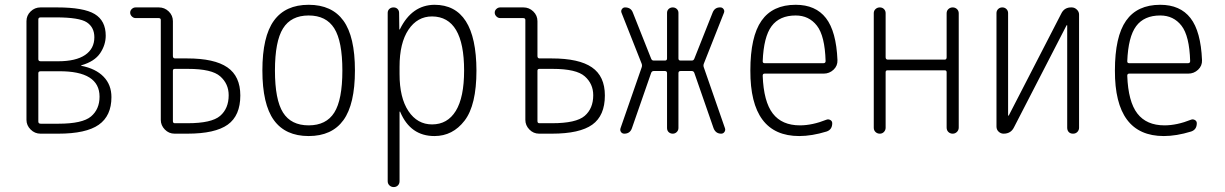

<svg xmlns="http://www.w3.org/2000/svg" viewBox="-20 -550 5040 790"><path d="M137.7 -249V-49.8Q137.7 -41 147.5 -41H220.7Q319.3 -41 354.5 -70.8Q389.6 -100.6 389.6 -152.3Q389.6 -257.8 222.7 -256.8H147.5Q137.7 -256.8 137.7 -249ZM137.7 -469.7V-306.6Q137.7 -297.9 147.5 -297.9H218.8Q292 -297.9 330.1 -323.7Q368.2 -349.6 368.2 -396.5Q368.2 -437.5 337.4 -458Q306.6 -478.5 210 -478.5H147.5Q137.7 -478.5 137.7 -469.7ZM146.5 0Q123 0 106 -17.1Q88.9 -34.2 88.9 -56.6V-462.9Q88.9 -486.3 106 -502.9Q123 -519.5 146.5 -519.5H214.8Q324.2 -519.5 369.6 -492.2Q415 -464.8 415 -403.3Q415 -365.2 392.1 -331.1Q369.1 -296.9 314.5 -281.2Q313.5 -281.2 313.5 -280.3L314.5 -279.3Q374 -267.6 406.2 -234.4Q438.5 -201.2 438.5 -150.4Q438.5 -73.2 386.2 -36.6Q334 0 219.7 0Z M691.4 -258.8V-51.8Q691.4 -43 699.2 -43H752Q850.6 -43 885.7 -73.2Q920.9 -103.5 920.9 -158.2Q920.9 -205.1 886.2 -235.8Q851.6 -266.6 753.9 -266.6H699.2Q691.4 -266.6 691.4 -258.8ZM538.1 -475.6Q529.3 -475.6 522.5 -482.4Q515.6 -489.3 515.6 -498Q515.6 -506.8 522.5 -513.2Q529.3 -519.5 538.1 -519.5H633.8Q657.2 -519.5 674.3 -502.9Q691.4 -486.3 691.4 -462.9V-319.3Q691.4 -310.5 699.2 -309.6H750Q862.3 -309.6 915.5 -272.9Q968.8 -236.3 968.8 -157.2Q968.8 -74.2 917 -37.1Q865.2 0 751 0H698.2Q674.8 0 658.2 -17.1Q641.6 -34.2 641.6 -56.6V-467.8Q641.6 -475.6 632.8 -475.6Z M1355.5 -433.1Q1322.3 -486.3 1250 -486.3Q1177.7 -486.3 1144.5 -433.1Q1111.3 -379.9 1111.3 -259.8Q1111.3 -139.6 1144.5 -86.9Q1177.7 -34.2 1250 -34.2Q1322.3 -34.2 1355.5 -86.9Q1388.7 -139.6 1388.7 -259.8Q1388.7 -379.9 1355.5 -433.1ZM1393.1 -55.7Q1345.7 9.8 1250 9.8Q1154.3 9.8 1106.9 -55.7Q1059.6 -121.1 1059.6 -260.3Q1059.6 -399.4 1106.9 -464.8Q1154.3 -530.3 1250 -530.3Q1345.7 -530.3 1393.1 -464.8Q1440.4 -399.4 1440.4 -260.3Q1440.4 -121.1 1393.1 -55.7Z M1624 -275.4V-245.1Q1624 -147.5 1660.6 -92.8Q1697.3 -38.1 1757.8 -38.1Q1821.3 -38.1 1855.5 -93.8Q1889.6 -149.4 1889.6 -259.8Q1889.6 -481.4 1757.8 -482.4Q1697.3 -482.4 1660.6 -427.7Q1624 -373 1624 -275.4ZM1575.2 195.3V-497.1Q1575.2 -506.8 1582 -513.2Q1588.9 -519.5 1599.1 -519.5Q1609.4 -519.5 1615.7 -513.2Q1622.1 -506.8 1622.1 -497.1L1623 -429.7Q1623 -428.7 1624 -428.7Q1626 -428.7 1626 -430.7Q1674.8 -529.3 1767.6 -530.3Q1939.5 -530.3 1940.4 -259.8Q1940.4 -117.2 1891.6 -53.7Q1842.8 9.8 1767.6 9.8Q1668.9 9.8 1627 -88.9Q1627 -90.8 1626 -90.8Q1624 -90.8 1624 -89.8V195.3Q1624 206.1 1617.2 212.9Q1610.4 219.7 1600.1 219.7Q1589.8 219.7 1582.5 212.9Q1575.2 206.1 1575.2 195.3Z M2191.4 -258.8V-51.8Q2191.4 -43 2199.2 -43H2252Q2350.6 -43 2385.7 -73.2Q2420.9 -103.5 2420.9 -158.2Q2420.9 -205.1 2386.2 -235.8Q2351.6 -266.6 2253.9 -266.6H2199.2Q2191.4 -266.6 2191.4 -258.8ZM2038.1 -475.6Q2029.3 -475.6 2022.5 -482.4Q2015.6 -489.3 2015.6 -498Q2015.6 -506.8 2022.5 -513.2Q2029.3 -519.5 2038.1 -519.5H2133.8Q2157.2 -519.5 2174.3 -502.9Q2191.4 -486.3 2191.4 -462.9V-319.3Q2191.4 -310.5 2199.2 -309.6H2250Q2362.3 -309.6 2415.5 -272.9Q2468.8 -236.3 2468.8 -157.2Q2468.8 -74.2 2417 -37.1Q2365.2 0 2251 0H2198.2Q2174.8 0 2158.2 -17.1Q2141.6 -34.2 2141.6 -56.6V-467.8Q2141.6 -475.6 2132.8 -475.6Z M2548.8 0Q2540 0 2535.2 -6.8Q2530.3 -13.7 2533.2 -22.5L2620.1 -272.5Q2623 -280.3 2620.1 -288.1L2537.1 -498Q2534.2 -505.9 2539.1 -512.7Q2543.9 -519.5 2551.8 -519.5Q2576.2 -519.5 2584 -498L2659.2 -308.6Q2662.1 -300.8 2669.9 -300.8H2715.8Q2724.6 -300.8 2724.6 -309.6V-497.1Q2724.6 -506.8 2731.4 -513.2Q2738.3 -519.5 2748 -519.5Q2757.8 -519.5 2764.6 -513.2Q2771.5 -506.8 2771.5 -497.1V-309.6Q2771.5 -300.8 2780.3 -300.8H2826.2Q2834 -300.8 2836.9 -308.6L2912.1 -498Q2920.9 -520.5 2944.3 -519.5Q2952.1 -519.5 2957 -512.7Q2961.9 -505.9 2959 -498L2876 -288.1Q2873 -280.3 2876 -272.5L2962.9 -22.5Q2965.8 -14.6 2960.9 -7.3Q2956.1 0 2947.3 0Q2924.8 0 2916 -22.5L2836.9 -250Q2834 -257.8 2826.2 -257.8H2780.3Q2771.5 -257.8 2771.5 -249V-23.4Q2771.5 -13.7 2764.6 -6.8Q2757.8 0 2748 0Q2738.3 0 2731.4 -6.3Q2724.6 -12.7 2724.6 -23.4V-249Q2724.6 -257.8 2715.8 -257.8H2669.9Q2662.1 -257.8 2659.2 -250L2580.1 -22.5Q2572.3 0 2548.8 0Z M3253.9 -486.3Q3187.5 -486.3 3154.8 -442.4Q3122.1 -398.4 3118.2 -297.9Q3118.2 -290 3126 -290H3368.2Q3377 -290 3377 -298.8Q3374 -402.3 3341.3 -444.3Q3308.6 -486.3 3253.9 -486.3ZM3268.6 9.8Q3066.4 9.8 3067.4 -259.8Q3067.4 -399.4 3113.3 -464.8Q3159.2 -530.3 3253.9 -530.3Q3335.9 -530.3 3378.4 -475.6Q3420.9 -420.9 3425.8 -302.7Q3426.8 -279.3 3409.7 -263.2Q3392.6 -247.1 3369.1 -247.1H3126Q3118.2 -247.1 3118.2 -238.3Q3122.1 -131.8 3159.7 -83Q3197.3 -34.2 3271.5 -34.2Q3322.3 -34.2 3380.9 -57.6Q3388.7 -60.5 3396.5 -56.2Q3404.3 -51.8 3404.3 -43Q3404.3 -16.6 3380.9 -8.8Q3320.3 9.8 3268.6 9.8Z M3575.2 -24.4V-496.1Q3575.2 -505.9 3582.5 -512.7Q3589.8 -519.5 3600.1 -519.5Q3610.4 -519.5 3617.2 -512.7Q3624 -505.9 3624 -496.1V-314.5Q3624 -305.7 3631.8 -304.7H3867.2Q3875 -304.7 3875 -314.5V-495.1Q3875 -505.9 3882.3 -512.7Q3889.6 -519.5 3899.9 -519.5Q3910.2 -519.5 3917.5 -512.7Q3924.8 -505.9 3924.8 -495.1V-25.4Q3924.8 -14.6 3917.5 -7.3Q3910.2 0 3899.9 0Q3889.6 0 3882.3 -6.8Q3875 -13.7 3875 -25.4V-252.9Q3875 -260.7 3867.2 -260.7H3631.8Q3624 -260.7 3624 -252.9V-24.4Q3624 -14.6 3617.2 -7.3Q3610.4 0 3600.1 0Q3589.8 0 3582.5 -6.8Q3575.2 -13.7 3575.2 -24.4Z M4109.4 0Q4097.7 0 4088.9 -8.3Q4080.1 -16.6 4080.1 -29.3V-496.1Q4080.1 -505.9 4086.9 -512.7Q4093.8 -519.5 4104 -519.5Q4114.3 -519.5 4121.1 -512.7Q4127.9 -505.9 4127.9 -496.1V-75.2Q4127.9 -74.2 4128.9 -74.2Q4130.9 -74.2 4130.9 -75.2L4346.7 -494.1Q4359.4 -520.5 4389.6 -519.5Q4401.4 -519.5 4410.6 -510.7Q4419.9 -502 4419.9 -490.2V-24.4Q4419.9 -14.6 4413.1 -7.3Q4406.2 0 4395 0Q4383.8 0 4377.4 -6.8Q4371.1 -13.7 4371.1 -24.4V-445.3Q4371.1 -446.3 4370.1 -446.3Q4368.2 -446.3 4368.2 -445.3L4152.3 -26.4Q4139.6 0 4109.4 0Z M4753.9 -486.3Q4687.5 -486.3 4654.8 -442.4Q4622.1 -398.4 4618.2 -297.9Q4618.2 -290 4626 -290H4868.2Q4877 -290 4877 -298.8Q4874 -402.3 4841.3 -444.3Q4808.6 -486.3 4753.9 -486.3ZM4768.6 9.8Q4566.4 9.8 4567.4 -259.8Q4567.4 -399.4 4613.3 -464.8Q4659.2 -530.3 4753.9 -530.3Q4835.9 -530.3 4878.4 -475.6Q4920.9 -420.9 4925.8 -302.7Q4926.8 -279.3 4909.7 -263.2Q4892.6 -247.1 4869.1 -247.1H4626Q4618.2 -247.1 4618.2 -238.3Q4622.1 -131.8 4659.7 -83Q4697.3 -34.2 4771.5 -34.2Q4822.3 -34.2 4880.9 -57.6Q4888.7 -60.5 4896.5 -56.2Q4904.3 -51.8 4904.3 -43Q4904.3 -16.6 4880.9 -8.8Q4820.3 9.8 4768.6 9.8Z"/></svg>

Font: Rounded Mgen+ 2m light
Style: Regular
Weight: 200
Designer: [Source Han Sans]
Ryoko NISHIZUKA  (kana & ideographs); Paul D. Hunt (Latin, Greek & Cyrillic); Wenlong ZHANG  (bopomofo
Version: Version 1.059.20150602